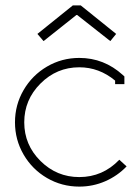

<svg xmlns="http://www.w3.org/2000/svg" viewBox="-20 -690 522 719"><path d="M269 -633.8H266.1L143.1 -536.1L120.1 -563L252.9 -669.9H282.2L415 -563L393.1 -536.1ZM411.1 -388.2Q351.1 -438 276.9 -438Q192.4 -438 131.6 -377.2Q70.8 -316.4 70.8 -231.9Q70.8 -147.5 131.6 -87.2Q192.4 -26.9 276.9 -26.9Q364.7 -26.9 426.8 -91.8L454.1 -66.9Q419.9 -31.2 374 -11.2Q328.1 8.8 276.9 8.8Q211.4 8.8 156 -23.4Q100.6 -55.7 68.4 -111.1Q36.1 -166.5 36.1 -231.9Q36.1 -297.4 68.4 -352.8Q100.6 -408.2 156 -440.7Q211.4 -473.1 276.9 -473.1Q369.6 -473.1 439.9 -409.2L445.8 -403.8V-375H411.1Z"/></svg>

Font: RawengulkPcs
Style: Regular
Weight: 400
Version: Version 0.92